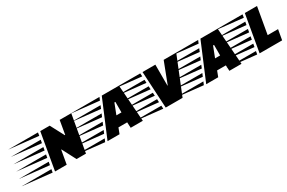

<svg xmlns="http://www.w3.org/2000/svg" viewBox="-160 -1463 3584 2398"><g transform="rotate(-30 1632.0 -264.5)"><path d="M514 0 411 -198H407L372 0H204L296 -529H432L536 -332H542L576 -529H743L650 0ZM171 -3 -253 -48H179ZM205 -196 -219 -241H213ZM222 -292 -202 -337H230ZM239 -388 -185 -433H247ZM256 -484 -168 -529H263ZM188 -100 -236 -145H196Z M1295 0 1291 -81H1165L1134 0H961L1183 -529H1431L1470 0ZM1291 -224V-376H1277L1218 -224ZM929 -4 519 -48H948ZM970 -101 560 -145H989ZM1011 -197 601 -241H1029ZM1051 -293 642 -337H1070ZM1092 -389 683 -433H1110ZM1132 -486 724 -529H1150Z M1956 -529V-227H1960L2076 -529H2257L2043 0H1800L1771 -529ZM1346 -48H1764L1767 -3ZM1340 -145H1759L1761 -100ZM1317 -529H1738L1741 -484ZM1323 -433H1744L1746 -388ZM1329 -337H1748L1751 -292ZM1335 -241H1753L1756 -196Z M2718 0 2714 -81H2588L2557 0H2384L2606 -529H2854L2893 0ZM2714 -224V-376H2700L2641 -224ZM2352 -4 1942 -48H2371ZM2393 -101 1983 -145H2412ZM2434 -197 2024 -241H2452ZM2474 -293 2065 -337H2493ZM2515 -389 2106 -433H2533ZM2555 -486 2147 -529H2573Z M3479 0H3154L3246 -529H3422L3355 -147H3505ZM3121 -3 2697 -48H3129ZM3155 -196 2731 -241H3163ZM3172 -292 2748 -337H3180ZM3189 -388 2765 -433H3197ZM3206 -484 2782 -529H3213ZM3138 -100 2714 -145H3146Z"/></g></svg>

Font: Faster One
Style: Regular
Weight: 400
Designer: Eduardo Rodriguez Tunni
Foundry: Eduardo Rodriguez Tunni
Version: Version 1.002